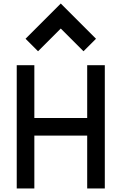

<svg xmlns="http://www.w3.org/2000/svg" viewBox="-20 -1070 690 1090"><path d="M175 0H75V-700H175V-400H475V-700H575V0H475V-300H175ZM525 -850 454 -779 325 -908 196 -779 125 -850 325 -1050Z"/></svg>

Font: Monoikos Medium
Style: Regular
Weight: 500
Designer: Brian Krent
Version: Version 0.088